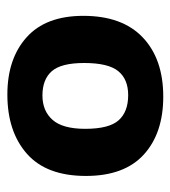

<svg xmlns="http://www.w3.org/2000/svg" viewBox="10 -762 476 537"><g transform="rotate(-90 248.5 -494.0)"><path d="M246.1 -275.9Q144 -275.9 84.2 -330.3Q24.4 -384.8 24.4 -492.2Q24.4 -602.5 86.4 -657.2Q148.4 -711.9 252 -711.9Q352.1 -711.9 412.1 -658.2Q472.2 -604.5 472.2 -499.5Q472.2 -390.6 411.9 -333.3Q351.6 -275.9 246.1 -275.9ZM250.5 -374Q294.9 -374 317.6 -401.9Q340.3 -429.7 340.3 -497.1Q340.3 -561.5 317.4 -587.6Q294.4 -613.8 249.5 -613.8Q206.1 -613.8 181.2 -585.4Q156.2 -557.1 156.2 -494.1Q156.2 -427.7 179.9 -400.9Q203.6 -374 250.5 -374Z"/></g></svg>

Font: ADLaM Display
Style: Regular
Weight: 400
Designer: Mark Jamra, Neil Patel, Concept: Andrew Footit
Foundry: Microsoft
Version: Version 2.000; ttfautohint (v1.8.4.7-5d5b);gftools[0.9.28]